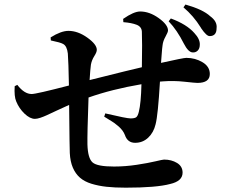

<svg xmlns="http://www.w3.org/2000/svg" viewBox="-20 -823 1040 861"><path d="M736.3 -727.5 746.1 -740.2Q817.4 -713.9 851.6 -674.8Q877 -647.5 876 -623Q876 -605.5 866.7 -596.2Q857.4 -586.9 843.8 -587.9Q824.2 -588.9 804.7 -627Q774.4 -687.5 736.3 -727.5ZM533.2 -723.6 532.2 -738.3Q580.1 -771.5 608.4 -771.5Q650.4 -771.5 691.9 -741.7Q733.4 -711.9 733.4 -686.5Q733.4 -678.7 722.2 -658.7Q710.9 -638.7 709 -620.1Q707 -607.4 705.1 -580.1Q703.1 -552.7 702.1 -541Q802.7 -563.5 815.4 -563.5Q855.5 -563.5 888.2 -543.9Q920.9 -524.4 920.9 -491.2Q920.9 -451.2 865.2 -451.2Q855.5 -451.2 807.1 -456.5Q758.8 -461.9 709 -458L697.3 -457Q688.5 -306.6 677.7 -265.6Q668.9 -228.5 644.5 -205.6Q620.1 -182.6 585.9 -182.6Q551.8 -182.6 540 -217.8Q538.1 -222.7 535.2 -228Q532.2 -233.4 529.3 -237.3Q526.4 -241.2 521.5 -246.6Q516.6 -252 513.2 -254.9Q509.8 -257.8 502.9 -263.2Q496.1 -268.6 493.2 -271Q490.2 -273.4 481.4 -278.8Q472.7 -284.2 470.2 -285.6Q467.8 -287.1 458.5 -293Q449.2 -298.8 447.3 -299.8L452.1 -314.5Q547.9 -292 565.4 -292Q583 -292 590.3 -296.9Q597.7 -301.8 602.5 -321.3Q612.3 -360.4 614.3 -445.3Q482.4 -422.9 377 -385.7Q371.1 -221.7 372.1 -174.8Q374 -113.3 395 -94.7Q416 -76.2 491.2 -76.2Q542 -76.2 593.3 -84Q644.5 -91.8 677.2 -99.6Q710 -107.4 715.8 -107.4Q749 -107.4 773.9 -92.3Q798.8 -77.1 798.8 -48.8Q798.8 -10.7 743.2 2Q681.6 18.6 543.9 18.6Q494.1 18.6 458 14.6Q421.9 10.7 390.1 1Q358.4 -8.8 338.4 -26.4Q318.4 -43.9 306.6 -71.3Q294.9 -98.6 293 -136.7Q292 -146.5 290 -352.5Q265.6 -341.8 235.4 -327.6Q205.1 -313.5 190.4 -306.6Q175.8 -299.8 161.1 -294.9Q146.5 -290 136.7 -290Q114.3 -290 89.8 -313.5Q65.4 -336.9 52.7 -368.2Q43 -390.6 45.9 -436.5L57.6 -442.4Q88.9 -401.4 122.1 -401.4Q142.6 -401.4 289.1 -439.5Q287.1 -546.9 284.2 -583Q280.3 -617.2 262.7 -626Q251 -632.8 208 -641.6L207 -655.3Q253.9 -684.6 287.1 -684.6Q329.1 -684.6 371.6 -654.3Q414.1 -624 414.1 -599.6Q414.1 -588.9 402.8 -571.3Q391.6 -553.7 387.7 -533.2Q384.8 -512.7 381.8 -463.9Q576.2 -512.7 616.2 -521.5Q618.2 -636.7 616.2 -680.7Q615.2 -703.1 592.8 -711.9Q570.3 -720.7 533.2 -723.6ZM802.7 -790 811.5 -802.7Q890.6 -780.3 922.9 -750Q955.1 -726.6 951.2 -696.3Q951.2 -661.1 919.9 -661.1Q906.2 -661.1 882.8 -695.3Q880.9 -698.2 879.9 -700.2Q847.7 -752 802.7 -790Z"/></svg>

Font: GenRyuMin TW TTF Bold
Style: Regular
Weight: 700
Version: Version 1.300